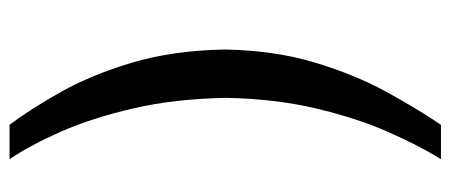

<svg xmlns="http://www.w3.org/2000/svg" viewBox="-298 -518 968 413"><g transform="rotate(-90 186.5 -311.0)"><path d="M51 153Q81 105 110.5 37.5Q140 -30 160.5 -117Q181 -204 183 -309Q181 -419 160.5 -508Q140 -597 110.5 -664Q81 -731 51 -775H125Q159 -730 196 -664Q233 -598 259 -510.5Q285 -423 287 -312Q285 -205 259 -118.5Q233 -32 196 35.5Q159 103 125 153Z"/></g></svg>

Font: Panamera Medium
Style: Regular
Weight: 500
Designer: Bastien Sozeau
Foundry: NBR — Bastien Sozeau
Version: Version 3.002; ttfautohint (v1.8.4.7-5d5b);gftools[0.9.33]